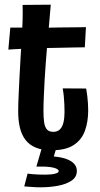

<svg xmlns="http://www.w3.org/2000/svg" viewBox="-20 -631 427 819"><path d="M200 10Q159.8 10 132.4 -1.5Q105 -13 88.6 -34.5Q72.2 -56 64.9 -86.4Q57.6 -116.8 57.6 -155Q57.6 -188.8 59.5 -224.7Q61.4 -260.6 63 -298.8Q65.4 -346.6 67.6 -382.7Q69.8 -418.8 71.6 -447.1Q73.4 -475.4 74.7 -500.7Q76 -526 76.6 -552.3Q77.2 -578.6 76.4 -610L196.6 -611Q192.6 -564.6 188.7 -520.3Q184.8 -476 181.1 -435.3Q177.4 -394.6 174.9 -357.9Q172.4 -321.2 170.4 -290.4Q168.4 -252.4 166.9 -219.4Q165.4 -186.4 165.4 -156.8Q165.4 -129 168.3 -109Q171.2 -89 180.2 -78.8Q189.2 -68.6 207.2 -68.6Q225.4 -68.6 235.9 -79.4Q246.4 -90.2 250.8 -109.2Q255.2 -128.2 255.2 -152.8Q255.2 -169.4 254.5 -186.4Q253.8 -203.4 252.1 -220.6Q250.4 -237.8 247.4 -254L347.6 -253.4Q350.6 -237 352.4 -221.1Q354.2 -205.2 355.2 -190.1Q356.2 -175 356.2 -160.6Q356.2 -110.8 341.9 -72.2Q327.6 -33.6 293.5 -11.8Q259.4 10 200 10ZM15.6 -419.4 24 -513.4Q26.2 -513.4 36.8 -513.4Q47.4 -513.4 62.6 -513.4Q77.8 -513.4 93.9 -512.9Q110 -512.4 123 -512.4Q136 -512.4 143 -512.4Q159.6 -512.4 185 -512.9Q210.4 -513.4 238.2 -513.9Q266 -514.4 290.9 -514.4Q315.8 -514.4 331.2 -514.9Q346.6 -515.4 346.6 -515.4L341.8 -429Q341.8 -429 328.6 -429Q315.4 -429 293.9 -428.5Q272.4 -428 247.2 -427.5Q222 -427 198.8 -426.5Q175.6 -426 158.6 -426Q137.6 -426 113 -424.7Q88.4 -423.4 66.4 -422.4Q44.4 -421.4 30 -420.4Q15.6 -419.4 15.6 -419.4ZM152.4 168Q134.6 168 117.5 166.6Q100.4 165.2 83.4 164.2L97.6 109.6Q103.8 110.6 116.4 111.8Q129 113 144.4 113.5Q159.8 114 173.6 114Q198 114 214.2 110.1Q230.4 106.2 230.4 99Q230.4 89.8 207.5 84.1Q184.6 78.4 135.2 79.6L154 34.8Q232.6 33.4 270.2 50Q307.8 66.6 307.8 98Q307.8 124.4 285.2 139.6Q262.6 154.8 227.2 161.4Q191.8 168 152.4 168ZM220.4 0 196.6 79.6H135.2L158.4 0Z"/></svg>

Font: Truculenta
Style: Regular
Weight: 400
Designer: Ivan Castro, Eva Sanz & Omnibus-Type Team
Foundry: Omnibus-Type
Version: Version 1.002